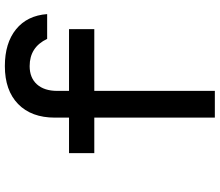

<svg xmlns="http://www.w3.org/2000/svg" viewBox="-77 -827 904 790"><g transform="rotate(-90 375.0 -432.0)"><path d="M286 0V-496H140V-600H286V-658Q286 -755 342 -809.5Q398 -864 498 -864Q593 -864 649.5 -818Q706 -772 712 -690H610Q593 -726 565 -744Q537 -762 498 -762Q450 -762 423 -732Q396 -702 396 -648V-600H650V-496H396V0Z"/></g></svg>

Font: Martian Mono Custom sWd Rg
Style: Regular
Weight: 400
Width: 6
Monospace: yes
Designer: Alex Havermale
Foundry: Evil Martians
Version: Version 1.000